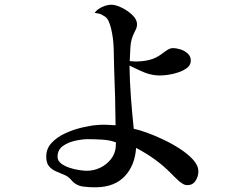

<svg xmlns="http://www.w3.org/2000/svg" viewBox="-20 -780 1040 814"><path d="M472 -176Q447 -186 413.5 -188Q380 -190 353 -190Q330 -190 299.5 -183.5Q269 -177 246.5 -161Q224 -145 224 -115Q224 -99 238.5 -87.5Q253 -76 274 -69Q295 -62 315.5 -59Q336 -56 348 -56Q378 -56 405 -69Q432 -82 450.5 -105.5Q469 -129 471 -160Q471 -164 471 -168Q471 -172 472 -176ZM821 -53Q821 -32 809 -13.5Q797 5 774 5Q764 5 754.5 -1Q745 -7 738 -13Q730 -20 722.5 -27.5Q715 -35 707 -43Q674 -77 636.5 -104Q599 -131 557 -153Q552 -79 509.5 -33.5Q467 12 391 14Q363 15 332.5 11Q302 7 282 -17Q271 -31 253 -38.5Q235 -46 217.5 -53.5Q200 -61 188 -75Q176 -89 176 -116Q176 -150 199 -174.5Q222 -199 257 -215Q292 -231 328.5 -239.5Q365 -248 392 -250Q412 -252 431.5 -251Q451 -250 470 -249Q469 -368 464 -486Q463 -529 462 -573Q461 -617 451 -659Q447 -676 440 -691.5Q433 -707 416 -715Q409 -720 401 -722Q393 -724 384 -725Q380 -725 383 -728Q394 -742 414.5 -751Q435 -760 452 -760Q470 -760 496 -747.5Q522 -735 541.5 -716Q561 -697 561 -677Q561 -667 557 -657.5Q553 -648 548 -639Q535 -613 533 -581.5Q531 -550 530 -521Q561 -517 596.5 -522.5Q632 -528 658 -546Q668 -553 684 -564.5Q700 -576 712 -576Q728 -576 745.5 -570.5Q763 -565 776 -553Q789 -541 789 -523Q789 -505 774 -493Q759 -481 737 -473.5Q715 -466 693.5 -463Q672 -460 658 -460Q627 -460 597 -471Q579 -478 562.5 -486Q546 -494 529 -502Q530 -435 535 -368Q540 -301 547 -234Q568 -230 601.5 -218Q635 -206 673 -188Q711 -170 744.5 -148Q778 -126 799.5 -102Q821 -78 821 -53Z"/></svg>

Font: Kaisei Tokumin
Style: Regular
Weight: 400
Designer: Font-Kai, 金井和夫
Foundry: KAZUO KANAI
Version: Version 5.003